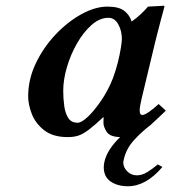

<svg xmlns="http://www.w3.org/2000/svg" viewBox="-20 -467 597 668"><path d="M545 114Q488 181 425 181Q389 181 365 164.5Q341 148 341 115Q341 111 341.5 106.5Q342 102 343 97Q348 74 362.5 52Q377 30 398 10Q362 9 351 -8.5Q340 -26 340 -39Q340 -42 340 -48Q340 -54 341 -58L339 -59Q308 -30 288 -15Q268 0 252 5Q236 10 216 10Q164 10 133.5 -14Q103 -38 90.5 -71Q78 -104 78 -132Q78 -191 104.5 -246.5Q131 -302 173 -346.5Q215 -391 263 -417.5Q311 -444 354 -444Q393 -444 412 -429.5Q431 -415 438 -392Q455 -404 469 -417Q483 -430 495 -444L550 -447Q552 -447 552 -444Q552 -444 548.5 -430.5Q545 -417 539.5 -397Q534 -377 529 -356.5Q524 -336 520 -321L473 -125Q466 -96 466 -83Q466 -67 475 -67Q490 -67 532 -105L557 -82Q528 -54 508 -36L505 -33Q472 -8 445 22Q418 52 410 91Q409 94 409 99Q409 115 422.5 129Q436 143 456 143Q474 143 492 132Q510 121 529 105ZM373 -195Q383 -222 390 -250Q397 -278 400.5 -300.5Q404 -323 404 -331Q404 -360 391.5 -382.5Q379 -405 357 -405Q327 -405 299 -380.5Q271 -356 248.5 -317Q226 -278 213 -234Q200 -190 200 -151Q200 -124 203.5 -98.5Q207 -73 217.5 -56.5Q228 -40 250 -40Q264 -40 286.5 -61.5Q309 -83 333 -118.5Q357 -154 373 -195Z"/></svg>

Font: Libertinus Serif SemiBold
Style: Italic
Weight: 600
Italic angle: -11.5°
Designer: Philipp H. Poll, Khaled Hosny
Foundry: Caleb Maclennan
Version: Version 7.051;RELEASE